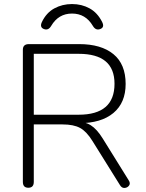

<svg xmlns="http://www.w3.org/2000/svg" viewBox="-20 -923 720 949"><path d="M120 5Q93 5 93 -24V-677Q93 -705 123 -705H371Q480 -705 540.5 -655.5Q601 -606 601 -508Q601 -415 540.5 -364.5Q480 -314 370 -314L352 -323Q398 -323 428.5 -304Q459 -285 488 -238L616 -32Q626 -17 618 -6Q610 5 596 6Q582 7 573 -8L437 -226Q408 -273 376 -290.5Q344 -308 289 -308H147V-24Q147 5 120 5ZM147 -356H369Q546 -356 546 -509Q546 -657 369 -657H147ZM233 -795Q219 -771 197 -779.5Q175 -788 187 -814Q209 -860 248.5 -881.5Q288 -903 336 -903Q384 -903 423 -881.5Q462 -860 485 -814Q498 -788 475.5 -779.5Q453 -771 439 -795Q403 -856 336 -856Q269 -856 233 -795Z"/></svg>

Font: Nunito VF Beta Light
Style: Regular
Weight: 300
Designer: Vernon Adams
Foundry: newtypography
Version: Version 3.001